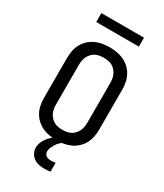

<svg xmlns="http://www.w3.org/2000/svg" viewBox="-273 -1022 1146 1345"><g transform="rotate(30 300.0 -349.0)"><path d="M300 8Q271 8 241.5 3Q212 -2 185.5 -14.5Q159 -27 137.5 -47Q116 -67 102 -93Q88 -119 82.5 -148Q77 -177 77 -206V-529Q77 -558 82.5 -587Q88 -616 102 -642Q116 -668 137.5 -688Q159 -708 185.5 -720.5Q212 -733 241.5 -738Q271 -743 300 -743Q329 -743 358.5 -738Q388 -733 414.5 -720.5Q441 -708 462.5 -688Q484 -668 498 -642Q512 -616 517.5 -587Q523 -558 523 -529V-206Q523 -177 517.5 -148Q512 -119 498 -93Q484 -67 462.5 -47Q441 -27 414.5 -14.5Q388 -2 358.5 3Q329 8 300 8ZM300 -76Q317 -76 334.5 -79Q352 -82 367 -90Q382 -98 394 -111Q406 -124 413.5 -139.5Q421 -155 424 -172Q427 -189 427 -206V-529Q427 -546 424 -563Q421 -580 413.5 -595.5Q406 -611 394 -624Q382 -637 367 -645Q352 -653 334.5 -656Q317 -659 300 -659Q283 -659 265.5 -656Q248 -653 233 -645Q218 -637 206 -624Q194 -611 186.5 -595.5Q179 -580 176 -563Q173 -546 173 -529V-206Q173 -189 176 -172Q179 -155 186.5 -139.5Q194 -124 206 -111Q218 -98 233 -90Q248 -82 265.5 -79Q283 -76 300 -76ZM326 223Q304 223 282 218.5Q260 214 241.5 201Q223 188 212 167.5Q201 147 201 125Q201 104 208.5 84.5Q216 65 228 48Q240 31 255.5 17Q271 3 289 -8H352V0Q338 8 326 20Q314 32 305.5 46Q297 60 290 75.5Q283 91 283 107Q283 117 287.5 126.5Q292 136 300.5 141.5Q309 147 318.5 149Q328 151 338 151Q348 151 357 150Q366 149 375 147V219Q363 221 351 222Q339 223 326 223ZM128 -849V-921H473V-849Z"/></g></svg>

Font: Iosevka Fixed Curly Md Ex
Style: Regular
Weight: 500
Width: 7
Monospace: yes
Designer: Belleve Invis
Foundry: Belleve Invis
Version: Version 30.1.2